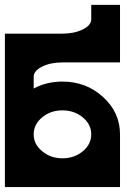

<svg xmlns="http://www.w3.org/2000/svg" viewBox="-20 -762 567 782"><path d="M0 -625H234.4Q282.7 -625 317.1 -642.1Q351.6 -659.2 351.6 -683.6V-742.2H468.8V-507.8H234.4Q186 -507.8 151.6 -490.7Q117.2 -473.6 117.2 -449.2V-401.4Q169.4 -429.7 234.4 -429.7Q331.5 -429.7 400.1 -366.7Q468.8 -303.7 468.8 -214.8V0H0ZM117.2 -215.3V-214.4Q117.2 -174.3 151.9 -146Q186 -117.2 234.4 -117.2Q282.7 -117.2 317.1 -145.8Q351.6 -174.3 351.6 -214.8Q351.6 -255.4 317.1 -283.9Q282.7 -312.5 234.4 -312.5Q186 -312.5 151.9 -284.2Q117.2 -255.4 117.2 -215.3Z"/></svg>

Font: Leporid
Style: Regular
Weight: 400
Designer: GGBotNet
Foundry: GGBotNet
Version: 1.00